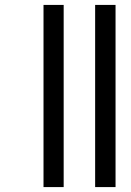

<svg xmlns="http://www.w3.org/2000/svg" viewBox="-20 -761 533 781"><path d="M367 0H450V-741H367ZM239 0V-741H157V0Z"/></svg>

Font: Poppins
Style: Regular
Weight: 400
Designer: Ninad Kale (Devanagari), Jonny Pinhorn (Latin)
Foundry: Indian Type Foundry
Version: 4.004